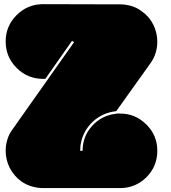

<svg xmlns="http://www.w3.org/2000/svg" viewBox="-20 -953 836 941"><path d="M549.8 -408.2Q484.4 -401.4 435.5 -357.4Q387.7 -312.5 376 -249Q374 -240.2 374 -231.4Q373 -222.7 373 -213.9Q377 -213.9 384.8 -213.9Q384.8 -283.2 429.7 -334Q474.6 -384.8 541 -394.5Q547.9 -395.5 554.7 -396.5Q561.5 -396.5 568.4 -396.5Q643.6 -396.5 697.3 -342.8Q751 -290 751 -213.9Q751 -137.7 697.3 -84Q643.6 -31.2 568.4 -31.2Q442.4 -31.2 191.4 -31.2Q164.1 -31.2 136.7 -39.1Q109.4 -46.9 85 -63.5Q47.9 -90.8 27.3 -130.9Q7.8 -170.9 7.8 -213.9Q7.8 -241.2 15.6 -267.6Q23.4 -294.9 41 -318.4Q141.6 -460.9 342.8 -746.1Q339.8 -748 333 -752.9Q289.1 -690.4 202.1 -566.4Q199.2 -566.4 196.3 -566.4Q194.3 -566.4 191.4 -566.4Q115.2 -566.4 61.5 -620.1Q7.8 -673.8 7.8 -750Q7.8 -825.2 61.5 -878.9Q115.2 -932.6 191.4 -932.6Q317.4 -932.6 569.3 -931.6Q595.7 -931.6 623 -923.8Q650.4 -916 673.8 -898.4Q711.9 -872.1 731.4 -832Q751 -792 751 -749Q751 -721.7 743.2 -695.3Q735.4 -668 717.8 -643.6Q662.1 -565.4 549.8 -408.2Z"/></svg>

Font: Superfatty
Style: Fat
Weight: 400
Version: Version 1.0